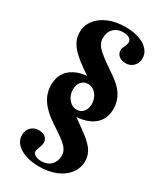

<svg xmlns="http://www.w3.org/2000/svg" viewBox="-250 -811 1014 1202"><g transform="rotate(30 257.0 -210.0)"><path d="M249 304Q193 304 150 289Q107 274 83 247.5Q59 221 59 186Q59 151 81 129Q103 107 137 107Q167 107 184.5 121.5Q202 136 202 161Q202 175 193 198Q187 213 185 220Q183 227 183 232Q183 248 200.5 258Q218 268 246 268Q288 268 314 242Q340 216 340 174Q340 144 319 119Q298 94 242 57L197 27Q126 -20 93 -69.5Q60 -119 60 -177Q60 -232 86.5 -269Q113 -306 163 -324.5Q213 -343 283 -339L279 -302L180 -371Q111 -419 80.5 -461Q50 -503 50 -551Q50 -602 80 -641Q110 -680 163 -702Q216 -724 284 -724Q341 -724 383.5 -709Q426 -694 449.5 -667.5Q473 -641 473 -606Q473 -572 451 -549.5Q429 -527 395 -527Q365 -527 346.5 -542.5Q328 -558 328 -583Q328 -591 330.5 -598.5Q333 -606 339 -618Q348 -636 348 -649Q348 -668 332 -678Q316 -688 287 -688Q245 -688 219.5 -662Q194 -636 194 -593Q194 -572 203 -553.5Q212 -535 235.5 -514Q259 -493 300 -464L365 -419Q421 -381 447.5 -337.5Q474 -294 474 -241Q474 -187 446.5 -149.5Q419 -112 367 -94.5Q315 -77 241 -80L247 -118L360 -37Q430 12 457 49Q484 86 484 130Q484 181 454 220.5Q424 260 371.5 282Q319 304 249 304ZM275 -122Q305 -122 323 -143.5Q341 -165 341 -199Q341 -227 330 -249Q319 -271 300.5 -284.5Q282 -298 259 -298Q230 -298 211.5 -277Q193 -256 193 -221Q193 -194 204 -171.5Q215 -149 234 -135.5Q253 -122 275 -122Z"/></g></svg>

Font: Baskervville
Style: Bold
Weight: 700
Version: Version 1.100